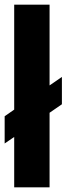

<svg xmlns="http://www.w3.org/2000/svg" viewBox="-20 -805 286 825"><path d="M0 -188.5V-305.5L41 -334V-785H193V-438L246 -474.5V-357L193 -320.5V0H41V-216.5Z"/></svg>

Font: Anybody UltraCondensed ExtraBold
Style: Regular
Weight: 800
Width: 1
Designer: Tyler Finck
Foundry: Etcetera Type Company
Version: Version 1.010; ttfautohint (v1.8.3) -l 8 -r 50 -G 200 -x 14 